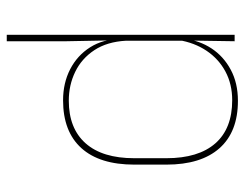

<svg xmlns="http://www.w3.org/2000/svg" viewBox="-96 -438 707 554"><g transform="rotate(90 257.0 -161.5)"><path d="M270 9.5Q220 9.5 180.2 -11Q140.5 -31.5 117 -68.5Q93.5 -105.5 93 -155.5H87L98 -172Q101 -117.5 125.2 -80.8Q149.5 -44 187.8 -25.5Q226 -7 271 -7Q351 -7 394 -55.5Q437 -104 437 -196V-288.5Q437 -381 394.2 -429.8Q351.5 -478.5 269.5 -478.5Q223.5 -478.5 187 -459Q150.5 -439.5 127 -404.5Q103.5 -369.5 96 -323L87 -341.5H92.5Q97.5 -384 120.2 -418.8Q143 -453.5 181.5 -474.2Q220 -495 271.5 -495Q361 -495 408.2 -441.8Q455.5 -388.5 455.5 -288.5V-196Q455.5 -96 407.8 -43.2Q360 9.5 270 9.5ZM99.5 172H81V-485.5H99.5L97.5 -356L98 -346.5V-138L97 -130.5L99.5 0Z"/></g></svg>

Font: Anek Malayalam Thin
Style: Regular
Weight: 250
Version: Version 1.003